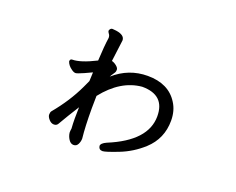

<svg xmlns="http://www.w3.org/2000/svg" viewBox="-103 -755 1205 982"><g transform="rotate(20 500.0 -264.0)"><path d="M332 -4Q334 15 345 32Q356 49 372 49Q388 49 395.5 34Q403 19 403 3Q396 -60 396 -160Q396 -210 397 -227Q487 -341 601 -351Q725 -351 725 -235Q725 -101 528 -20Q499 -7 499 8Q502 28 522 28Q537 28 605 1.5Q673 -25 728 -75Q799 -140 799 -238Q799 -293 773 -333Q723 -413 609 -413Q506 -413 427 -343L432 -352Q442 -367 445.5 -372.5Q449 -378 449 -388Q449 -398 436 -408.5Q423 -419 410 -422L425 -539Q425 -568 378 -575Q363 -577 357 -577Q346 -577 341 -563Q341 -555 347.5 -547.5Q354 -540 354 -527Q347 -481 343 -400Q262 -359 217 -359Q205 -359 205 -345Q212 -324 234 -309Q246 -300 256 -300Q264 -300 299 -315.5Q334 -331 339 -334L337 -286L319 -247Q277 -158 207 -74Q202 -67 202 -55Q202 -43 214.5 -29Q227 -15 242 -15Q258 -15 265 -30Q292 -77 333 -142L332 -82Q332 -52 334 -26Q332 -16 332 -4Z"/></g></svg>

Font: LXGW WenKai Mono TC
Style: Bold
Weight: 700
Designer: LXGW / Fontworks Inc.
Foundry: LXGW / Fontworks Inc.
Version: Version 1.330